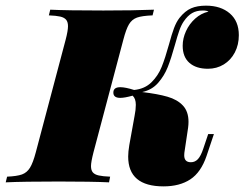

<svg xmlns="http://www.w3.org/2000/svg" viewBox="-68 -642 861 676"><path d="M666 -601.1Q660.2 -605 646 -605Q624 -605 608.4 -595.9Q592.8 -586.9 579.1 -566.9Q570.3 -554.2 563.5 -534.9Q556.6 -515.6 547.9 -483.9Q534.7 -436.5 522.7 -406Q510.7 -375.5 488.8 -350.3Q466.8 -325.2 432.6 -317.9Q486.8 -311.5 521.5 -301.5Q556.2 -291.5 575.9 -270.5Q595.7 -249.5 595.7 -212.9Q595.7 -202.6 594.2 -191.9L581.1 -104Q580.6 -100.6 580.6 -95.2Q580.6 -70.8 604 -70.8Q618.7 -70.8 628.9 -81.8Q639.2 -92.8 647.9 -119.1L665 -169.9H685.1L659.2 -92.8Q639.6 -35.2 602.1 -10.5Q564.5 14.2 507.8 14.2Q383.3 14.2 383.3 -90.8Q383.3 -107.4 387.2 -130.9L405.8 -233.9Q410.2 -255.4 410.2 -272.9Q410.2 -294.9 398.9 -305.2Q371.1 -297.4 355.5 -297.4Q331.1 -297.4 331.1 -315.9Q331.1 -335 355.5 -335Q373.5 -335 404.3 -325.2Q441.9 -329.1 465.3 -352.3Q488.8 -375.5 501.2 -406.5Q513.7 -437.5 526.9 -485.4Q536.6 -521.5 544.7 -543Q552.7 -564.5 564 -579.1Q583.5 -603.5 605 -612.8Q626.5 -622.1 657.2 -622.1Q709.5 -622.1 741.2 -594.7Q772.9 -567.4 772.9 -518.1Q772.9 -484.4 758.8 -457.3Q744.6 -430.2 719.7 -415Q694.8 -399.9 664.1 -399.9Q622.6 -399.9 598.9 -420.7Q575.2 -441.4 575.2 -481Q575.2 -506.8 586.9 -532.5Q598.6 -558.1 619.4 -576.7Q640.1 -595.2 666 -601.1ZM252.4 -57.1Q252.4 -42.5 259 -34.9Q265.6 -27.3 279.8 -24.2Q293.9 -21 319.8 -20L315.9 0Q254.4 -2.9 139.2 -2.9Q13.7 -2.9 -47.9 0L-43 -20Q-8.3 -21.5 9.3 -27.8Q26.9 -34.2 37.6 -51.5Q48.3 -68.8 58.1 -106L163.1 -502Q171.4 -533.7 171.4 -549.8Q171.4 -564.9 164.6 -572.8Q157.7 -580.6 143.8 -583.7Q129.9 -586.9 104 -587.9L108.9 -607.9Q167.5 -605 295.9 -605Q403.3 -605 474.1 -607.9L469.2 -587.9Q432.1 -586.4 414.3 -580.1Q396.5 -573.7 386.2 -556.6Q376 -539.6 366.2 -502L261.2 -106Q252.4 -71.8 252.4 -57.1Z"/></svg>

Font: TypoPRO Playfair Display SC
Style: Italic
Weight: 900
Italic angle: -14°
Designer: Claus Eggers Sørensen
Foundry: Claus Eggers Sørensen
Version: Version 1.004;PS 001.004;hotconv 1.0.70;makeotf.lib2.5.58329